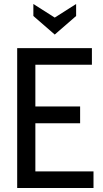

<svg xmlns="http://www.w3.org/2000/svg" viewBox="-20 -941 517 961"><path d="M66 -700H440V-617H157V-408H381V-324H157V-83H448V0H66ZM147 -861V-921L254 -853L361 -921V-861L254 -768Z"/></svg>

Font: Cabin Condensed
Style: Regular
Weight: 400
Width: 3
Version: Version 2.001